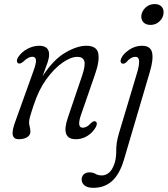

<svg xmlns="http://www.w3.org/2000/svg" viewBox="-20 -676 824 944"><path d="M70 -364.5Q63.5 -367.5 63.2 -376.2Q63 -385 69 -394.5Q86 -420.5 114.8 -435.8Q143.5 -451 172.5 -451Q221.5 -451 221.5 -407.5Q221.5 -391.5 214 -369Q206.5 -346.5 189.5 -301.5Q242.5 -383 300.8 -417Q359 -451 404 -451Q456 -451 463.2 -413.2Q470.5 -375.5 446 -307L379 -113.5Q356 -48 387 -48Q395.5 -48 405.2 -52.8Q415 -57.5 428 -71.5Q441.5 -83.5 449 -79Q462.5 -72 450.5 -50Q434 -22 408.2 -6.8Q382.5 8.5 353 8.5Q277.5 8.5 313.5 -97L383 -302Q401 -354.5 394.5 -375.5Q388 -396.5 360 -396.5Q328.5 -396.5 287.5 -368Q246.5 -339.5 208.2 -286.8Q170 -234 146 -160.5Q131.5 -117 127.2 -100.8Q123 -84.5 123 -75Q123 -64 126.2 -52.8Q129.5 -41.5 129.5 -28.5Q129.5 -11.5 113.5 -1.5Q97.5 8.5 72 8.5Q47.5 8.5 42.8 -12.2Q38 -33 56 -80.5L144 -325.5Q158.5 -365 156.8 -381Q155 -397 138.5 -397Q119 -397 94.5 -373Q79 -360 70 -364.5ZM719.5 -553.5Q697.5 -553.5 685.2 -566.5Q673 -579.5 675 -599.5Q677.5 -621.5 695.5 -638.8Q713.5 -656 741 -656Q763 -656 774.8 -643Q786.5 -630 784 -609.5Q782 -588 764 -570.8Q746 -553.5 719.5 -553.5ZM717 -323.5 589 110.5Q568 180.5 531 214Q494 247.5 439 247.5Q410 247.5 395.8 235.8Q381.5 224 381.5 207Q381.5 192 391.2 181.8Q401 171.5 419.5 171.5Q437.5 171.5 449.8 179Q462 186.5 481.5 186.5Q499.5 186.5 516 173Q532.5 159.5 544 125Q552 97.5 551.5 62.2Q551 27 564.5 -19.5L652 -311.5Q664.5 -351 664 -373.8Q663.5 -396.5 645.5 -396.5Q623 -396.5 601.5 -370.5Q591 -360.5 580.5 -363.5Q575 -365 573.2 -372.5Q571.5 -380 576.5 -390Q585.5 -411 614.8 -431Q644 -451 678 -451Q719.5 -451 727.5 -418.5Q735.5 -386 717 -323.5Z"/></svg>

Font: Fraunces 72pt S100 Light
Style: Italic
Weight: 300
Italic angle: -16°
Version: Version 1.000; ttfautohint (v1.8.3)